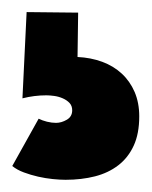

<svg xmlns="http://www.w3.org/2000/svg" viewBox="-20 -47 247 313"><path d="M207 142.6Q207 170.9 198 190.4Q189 210 172.9 222.4Q156.7 234.9 134.8 240.5Q112.8 246.1 86.9 246.1Q77.6 246.1 65.9 244.9Q54.2 243.7 42.2 241Q30.3 238.3 19 234.1Q7.8 230 0 223.6L43 146.5Q48.8 149.4 56.6 151.4Q64.5 153.3 71.3 153.3Q80.1 153.3 88.9 148.2Q97.7 143.1 97.7 132.8Q97.7 125.5 93.3 120.8Q88.9 116.2 82.3 113.3Q75.7 110.4 68.4 109.4Q61 108.4 55.7 108.4Q45.9 108.4 36.1 109.6Q26.4 110.8 16.6 113.3L23.4 -27.3L107.4 -26.4L106.4 45.9Q127.9 46.9 146.5 53.7Q165 60.5 178.5 73Q191.9 85.4 199.5 103Q207 120.6 207 142.6Z"/></svg>

Font: Luckiest Guy RUS-BEL-UKR
Style: Regular
Weight: 400
Designer: Astigmatic (AOETI)
Foundry: Astigmatic (AOETI)
Version: Version 1.00 March 11, 2019, initial release